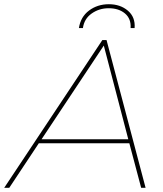

<svg xmlns="http://www.w3.org/2000/svg" viewBox="-63 -890 771 910"><path d="M-43 0 422 -700H442L627 0H606L550 -211H121L-19 0ZM134 -230H545L429 -674ZM311 -757Q319 -810 359 -840Q399 -870 453 -870Q507 -870 543 -839.5Q579 -809 575 -757H556Q559 -801 529.5 -826Q500 -851 452 -851Q407 -851 371.5 -826Q336 -801 330 -757Z"/></svg>

Font: Montserrat Thin
Style: Italic
Weight: 100
Italic angle: -11.3°
Designer: Julieta Ulanovsky
Foundry: Julieta Ulanovsky
Version: Version 9.000; ttfautohint (v1.8.4.7-5d5b)